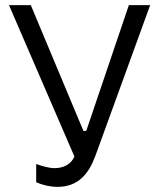

<svg xmlns="http://www.w3.org/2000/svg" viewBox="-20 -720 615 748"><path d="M204 8C285 8 326 -43 352 -114L565 -700H482L316 -210H305L100 -700H15L270 -110C257 -81 229 -65 193 -65C171 -65 147 -72 121 -81V-10C146 1 175 8 204 8Z"/></svg>

Font: Fixel Text Regular
Style: Regular
Weight: 400
Width: 4
Designer: AlfaBravo + MacPaw
Foundry: Kyrylo Tkachov, Marchela Mozhyna, Serhii Makarenko, Maria Weinstein, Zakhar Kryvoshyya
Version: Version 1.211